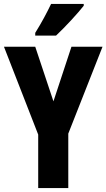

<svg xmlns="http://www.w3.org/2000/svg" viewBox="-20 -950 538 970"><path d="M403 -921V-930H238C217 -886 191 -837 158 -784V-770H263C311 -815 375 -885 403 -921ZM250 -438 158 -714H0L173 -270V0H325V-275L498 -714H341Z"/></svg>

Font: Noto Sans Lao UI ExtCond ExtBd
Style: Regular
Weight: 800
Width: 2
Designer: Monotype Design Team
Foundry: Monotype Imaging Inc.
Version: Version 2.000